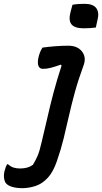

<svg xmlns="http://www.w3.org/2000/svg" viewBox="-106 -783 533 1004"><path d="M251 -544Q299 -544 322.5 -514Q346 -484 332 -444Q303 -365 285 -299Q267 -233 254 -175Q241 -117 227 -59.5Q213 -2 191 61Q172 116 144.5 146Q117 176 84 188Q51 200 13 201Q-20 201 -43 194Q-66 187 -76 174Q-83 164 -85 145.5Q-87 127 -81 107Q-77 90 -69 76H-64Q-49 89 -34.5 93.5Q-20 98 -1 98Q19 98 35.5 93.5Q52 89 66 79Q80 56 90.5 32Q101 8 112 -41Q128 -106 142 -168.5Q156 -231 173.5 -297Q191 -363 216 -440L212 -445Q181 -434 160 -428.5Q139 -423 119 -423Q101 -423 95 -438.5Q89 -454 95 -482Q99 -499 104 -511Q109 -523 116 -534Q142 -538 180 -541Q218 -544 251 -544ZM273 -758Q288 -761 305 -762Q322 -763 336 -763Q380 -763 397 -741Q414 -719 404 -679L395 -639Q380 -637 363 -636Q346 -635 331 -635Q285 -635 268 -655.5Q251 -676 263 -721Z"/></svg>

Font: Recursive Sn Csl St Med
Style: Italic
Weight: 500
Italic angle: -15°
Version: Version 1.079;hotconv 1.0.112;makeotfexe 2.5.65598; ttfautoh